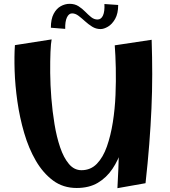

<svg xmlns="http://www.w3.org/2000/svg" viewBox="-20 -975 887 1004"><path d="M381 8Q310 8 257.5 -31Q205 -70 167.5 -134.5Q130 -199 106.5 -279.5Q83 -360 71 -444Q59 -528 56.5 -605Q54 -682 58 -739L250 -769Q246 -750 244 -703.5Q242 -657 242.5 -594Q243 -531 248.5 -462Q254 -393 265 -326Q276 -259 294.5 -204.5Q313 -150 340.5 -117.5Q368 -85 406 -85Q454 -85 486.5 -118.5Q519 -152 539 -209Q559 -266 570 -335.5Q581 -405 584 -478.5Q587 -552 585.5 -619.5Q584 -687 580 -738L661 -547Q660 -498 656.5 -438.5Q653 -379 644 -316.5Q635 -254 617 -196Q599 -138 568 -92Q537 -46 491.5 -19Q446 8 381 8ZM594 9Q600 -97 602 -189Q604 -281 602.5 -367Q601 -453 595.5 -543.5Q590 -634 580 -738L773 -767Q776 -675 776 -586.5Q776 -498 772 -408Q768 -318 760.5 -221.5Q753 -125 741 -17ZM321 -824 246 -830Q246 -875 260.5 -902.5Q275 -930 297.5 -942.5Q320 -955 344 -955Q371 -955 390.5 -942.5Q410 -930 425.5 -914Q441 -898 456.5 -885.5Q472 -873 490 -873Q509 -873 518.5 -894Q528 -915 526 -954L598 -949Q598 -904 582 -876Q566 -848 544.5 -835.5Q523 -823 506 -823Q482 -823 462 -835.5Q442 -848 424.5 -864Q407 -880 390.5 -892.5Q374 -905 357 -905Q340 -905 330 -884Q320 -863 321 -824Z"/></svg>

Font: Marhey Medium
Style: Regular
Weight: 500
Designer: Nur Syamsi & Bustanul Arifin
Foundry: Namelatype
Version: Version 1.000